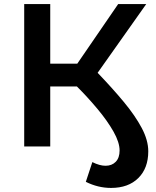

<svg xmlns="http://www.w3.org/2000/svg" viewBox="-20 -720 768 944"><path d="M526 204Q462 204 402 174L434 77Q470 95 499 95Q530 95 549 75.5Q568 56 568 20Q568 -20 538 -73Q508 -126 460 -183.5Q412 -241 358 -295H227V0H99V-700H227V-407H360L561 -700H699L460 -362Q533 -286 589 -218.5Q645 -151 677 -90.5Q709 -30 709 24Q709 107 660 155.5Q611 204 526 204Z"/></svg>

Font: Montserrat SemiBold
Style: Regular
Weight: 600
Designer: Julieta Ulanovsky
Foundry: Julieta Ulanovsky
Version: Version 9.000; ttfautohint (v1.8.4.7-5d5b)